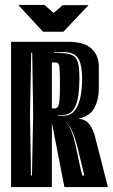

<svg xmlns="http://www.w3.org/2000/svg" viewBox="-20 -761 459 781"><path d="M25 0V-591H257Q323 -591 352.5 -563Q382 -535 382 -490V-400Q382 -357 364.5 -323Q347 -289 299 -278Q323 -276 337 -263Q351 -250 364 -215L419 0H242L191 -262V0ZM215 -290H237Q268 -290 284.5 -312Q301 -334 307.5 -368Q314 -402 314 -438Q314 -502 296 -526.5Q278 -551 231 -549L199 -548V-546L231 -545Q263 -544 278.5 -534Q294 -524 298.5 -501Q303 -478 303 -438Q303 -409 299 -375.5Q295 -342 281 -318.5Q267 -295 237 -293L215 -292ZM106 -47H110L115 -300L111 -547H107L102 -300ZM191 -320H203Q217 -320 220.5 -342.5Q224 -365 224 -408Q224 -436 223.5 -455Q223 -474 222 -485Q221 -507 206 -507H191ZM315 -47H323Q319 -62 312 -93Q305 -124 296 -159.5Q287 -195 275 -224Q263 -253 247 -265H246Q261 -253 271 -226.5Q281 -200 288 -167.5Q295 -135 301.5 -103Q308 -71 315 -47ZM155 -632 54 -741H161L198 -708L235 -740H340L238 -632Z"/></svg>

Font: Alumni Sans Inline One
Style: Regular
Weight: 400
Designer: Robert E. Leuschke
Foundry: Robert E. Leuschke
Version: Version 1.100; ttfautohint (v1.8.3)